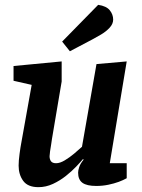

<svg xmlns="http://www.w3.org/2000/svg" viewBox="-20 -763 587 794"><path d="M139 11Q95 11 76 -15Q57 -41 57 -78Q57 -98 61 -127.5Q65 -157 68 -172L111 -412L36 -429V-490L235 -509V-426L195 -189Q194 -180 191.5 -165.5Q189 -151 187 -137Q185 -123 185 -117Q185 -104 191 -96Q197 -88 212 -88Q228 -88 248 -100Q268 -112 287 -128Q306 -144 319 -156L379 -498L504 -509L434 -88H504V-26Q490 -18 471 -11Q452 -4 428 1Q404 6 378 6Q339 6 321 -7Q303 -20 303 -49Q303 -58 307.5 -72Q312 -86 326 -103L323 -105Q313 -93 295 -74Q277 -55 252.5 -35.5Q228 -16 199 -2.5Q170 11 139 11ZM269 -551 237 -591 386 -743Q420 -738 434 -720.5Q448 -703 448 -682Q448 -664 433 -648Q418 -632 397.5 -620Q377 -608 362 -600Z"/></svg>

Font: Faustina VF Beta
Style: Italic
Weight: 400
Italic angle: -8°
Designer: Alfonso Garcia
Foundry: Omnibus-Type
Version: Version 1.006